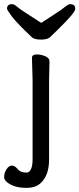

<svg xmlns="http://www.w3.org/2000/svg" viewBox="-25 -749 385 931"><path d="M175 -638Q208 -660 241 -681Q274 -702 290 -715.5Q306 -729 316 -729Q326 -729 333 -724Q340 -719 340 -706Q340 -697 320 -673Q300 -649 252 -602Q232 -583 219 -570Q206 -557 175 -557Q142 -557 130 -568Q60 -634 35 -666Q9 -700 9 -707Q9 -719 17 -725Q23 -729 33 -729Q43 -729 59 -715.5Q75 -702 108.5 -681Q142 -660 175 -638ZM130 -469Q130 -485 154 -485Q173 -485 193 -477Q215 -468 215 -452L213 -361V24Q213 102 172 139Q148 162 102 162Q56 162 25.5 145.5Q-5 129 -5 109.5Q-5 90 6.5 72Q18 54 32 54Q46 54 59 69Q73 88 104 88Q117 88 125 71.5Q133 55 133 25V-361Z"/></svg>

Font: Moon Stars Kai
Style: Bold
Weight: 700
Designer: GuiWonder
Version: Version 1.101